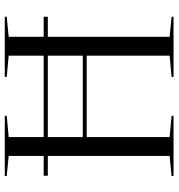

<svg xmlns="http://www.w3.org/2000/svg" viewBox="8 -738 730 785"><g transform="rotate(-90 372.5 -345.0)"><path d="M47 -531H128V-674L46 -682V-690H292V-682L205 -674V-531H538V-674L451 -682V-690H697V-682L615 -674V-531H697V-514H615V-16L697 -8V0H451V-8L538 -16V-355H205V-16L292 -8V0H46V-8L128 -16V-514H47ZM538 -371V-514H205V-371Z"/></g></svg>

Font: Libre Caslon Display
Style: Regular
Weight: 400
Designer: Pablo Impallari, Rodrigo Fuenzalida
Foundry: Pablo Impallari, Rodrigo Fuenzalida
Version: Version 1.002; ttfautohint (v1.5)